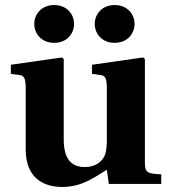

<svg xmlns="http://www.w3.org/2000/svg" viewBox="-20 -730 669 762"><path d="M356 -635C356 -597 384 -560 435 -560C486 -560 514 -597 514 -635C514 -673 486 -710 435 -710C384 -710 356 -673 356 -635ZM116 -635C116 -597 144 -560 195 -560C246 -560 274 -597 274 -635C274 -673 246 -710 195 -710C144 -710 116 -673 116 -635ZM23 -437 58 -432C74 -430 82 -421 82 -381V-138C82 -21 155 12 227 12C312 12 364 -34 404 -56L412 0H620V-38C563 -41 555 -45 555 -87V-496L548 -502L345 -473V-437L380 -432C396 -430 404 -421 404 -381V-170C404 -153 402 -129 396 -114C387 -91 361 -67 317 -67C264 -67 233 -98 233 -176V-496L226 -502L23 -473Z"/></svg>

Font: Heuristica
Style: Bold
Weight: 700
Version: Version 1.0.1